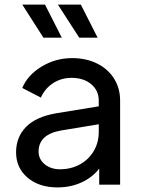

<svg xmlns="http://www.w3.org/2000/svg" viewBox="-20 -804 615 836"><path d="M50 -141Q50 -207 93.5 -251.5Q137 -296 226 -311L410 -341V-366Q410 -410 377 -437.5Q344 -465 292 -465Q246 -465 210.5 -441.5Q175 -418 158 -379L77 -421Q100 -477 161 -514Q222 -551 294 -551Q355 -551 402.5 -527.5Q450 -504 476.5 -462Q503 -420 503 -366V0H412V-70Q383 -32 335.5 -10Q288 12 230 12Q150 12 100 -30.5Q50 -73 50 -141ZM241 -67Q290 -67 328.5 -88.5Q367 -110 388.5 -147Q410 -184 410 -229V-263L247 -236Q148 -219 148 -144Q148 -111 174.5 -89Q201 -67 241 -67ZM232 -784H332L405 -640H325ZM176 -784 249 -640H169L77 -784Z"/></svg>

Font: Evergrow Sans 
Style: Medium
Weight: 500
Foundry: 10Web
Version: Version 1.000